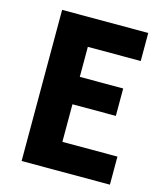

<svg xmlns="http://www.w3.org/2000/svg" viewBox="-106 -780 731 859"><g transform="rotate(15 259.5 -350.0)"><path d="M75 -700H474V-570H229V-431H430V-304H229V-130H484V0H75Z"/></g></svg>

Font: Tilda Sans Extra Bold
Style: Regular
Weight: 800
Designer: ParaType Ltd
Foundry: ParaType Ltd
Version: Version 1.009